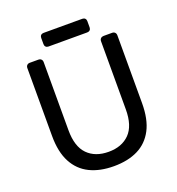

<svg xmlns="http://www.w3.org/2000/svg" viewBox="-148 -952 998 1082"><g transform="rotate(-20 350.5 -411.0)"><path d="M351.2 10Q267.4 10 206.9 -19.8Q146.4 -49.6 113.6 -111.4Q80.7 -173.3 80.7 -269.7V-676.3Q80.7 -687.3 87.1 -693.6Q93.4 -700 103.6 -700H155Q166 -700 172.4 -693.6Q178.7 -687.3 178.7 -676.3V-268Q178.7 -170.1 224.9 -123.2Q271 -76.4 351.1 -76.4Q430.3 -76.4 476.4 -123.2Q522.6 -170.1 522.6 -268V-676.3Q522.6 -687.3 529.3 -693.6Q536.1 -700 546.3 -700H597.7Q607.9 -700 614.2 -693.6Q620.6 -687.3 620.6 -676.3V-269.7Q620.6 -173.3 588.2 -111.4Q555.7 -49.6 495.7 -19.8Q435.7 10 351.2 10ZM234.4 -750Q224.3 -750 218.2 -756.1Q212.2 -762.1 212.2 -772.2V-809.6Q212.2 -819.6 218.2 -825.7Q224.3 -831.7 234.4 -831.7H466.7Q476.8 -831.7 482.9 -825.7Q488.9 -819.6 488.9 -809.6V-772.2Q488.9 -762.1 482.9 -756.1Q476.8 -750 466.7 -750Z"/></g></svg>

Font: Rubik Light
Style: Regular
Weight: 300
Designer: Hubert and Fischer
Foundry: Hubert and Fischer
Version: Version 2.300;gftools[0.9.30]